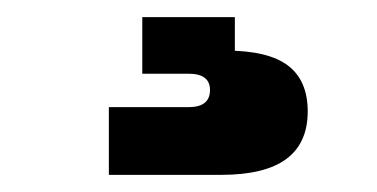

<svg xmlns="http://www.w3.org/2000/svg" viewBox="-20 -30 440 224"><path d="M107 174V95H200Q225 95 225 75Q225 56 200 56H146V-10H254V47L211 29H243Q293 29 316 46.5Q339 64 339 100Q339 137 314 155.5Q289 174 238 174Z"/></svg>

Font: Mozilla Headline ExtraLight
Style: Regular
Weight: 200
Designer: Studio DRAMA
Foundry: Studio DRAMA
Version: Version 1.000